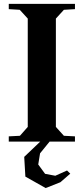

<svg xmlns="http://www.w3.org/2000/svg" viewBox="-20 -725 429 983"><path d="M363.8 -705.1V-678.2L307.1 -674.8L266.1 -629.9V-75.2L307.1 -29.8L363.8 -26.9V0H233.9L185.1 60.1L175.8 117.2L210.9 165L263.2 174.8L323.2 147.9L339.8 164.1L289.1 208L213.9 237.8L109.9 179.2L104 78.1L186 0H24.9V-26.9L82 -29.8L122.1 -75.2V-629.9L81.1 -674.8L24.9 -678.2V-705.1Z"/></svg>

Font: Ortica Angular Bold
Style: Regular
Weight: 700
Designer: Benedetta Bovani
Foundry: Collletttivo
Version: Version 2.000;Glyphs 3.1.2 (3151)